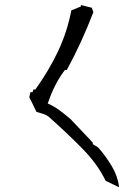

<svg xmlns="http://www.w3.org/2000/svg" viewBox="-20 -720 543 758"><path d="M243.7 -443.8Q300.8 -547.9 348.6 -671.9L342.3 -689.5L301.3 -699.7H299.3V-694.3L261.7 -679.2Q245.1 -593.3 209 -517.1Q172.9 -440.9 119.6 -366.7H112.3L108.4 -356H100.1L95.7 -336.4L124 -278.3Q138.7 -274.4 153.1 -269.5Q167.5 -264.6 179.7 -252.4Q244.1 -195.3 304.2 -134.3Q364.3 -73.7 397 -6.3L447.3 18.1H450.2Q444.8 -24.4 421.4 -64Q397.9 -103.5 367.2 -138.2L346.2 -150.9V-157.2L258.8 -249.5Q238.3 -267.1 216.6 -283.4Q194.8 -299.8 172.4 -309.6L168.5 -311Q194.3 -388.7 234.9 -441.9L236.3 -443.8Z"/></svg>

Font: Bakudai
Style: Light
Weight: 300
Version: Version 1.48